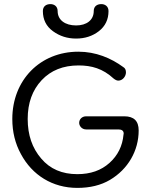

<svg xmlns="http://www.w3.org/2000/svg" viewBox="-20 -900 736 936"><path d="M351 -712C394 -712 431 -724 462 -748C493 -772 509 -805 509 -846C509 -870 491 -880 474 -880C454 -880 437 -870 437 -846C437 -802 402 -776 351 -776C298 -776 261 -802 261 -846C261 -870 243 -880 226 -880C206 -880 189 -870 189 -846C189 -805 205 -772 238 -748C271 -724 308 -712 351 -712ZM357 16C419 16 472 3 516 -23C604 -75 656 -165 656 -264C656 -310 633 -333 586 -333H400C379 -333 366 -318 366 -301C366 -286 379 -269 400 -269H558C574 -269 583 -262 583 -249C583 -247 582 -245 582 -243C577 -188 554 -142 514 -106C473 -69 421 -51 357 -51C283 -51 224 -76 181 -127C137 -178 115 -242 115 -320C115 -398 138 -461 183 -509C228 -557 288 -581 363 -581C426 -581 481 -566 534 -517C543 -510 550 -507 557 -507C578 -507 594 -528 594 -547C594 -559 590 -568 581 -573C521 -617 447 -648 362 -648C176 -648 40 -510 40 -320C40 -257 54 -200 82 -149C137 -46 236 16 357 16Z"/></svg>

Font: Dongle Light
Style: Regular
Weight: 300
Designer: Yanghee Ryu
Foundry: Yanghee Ryu
Version: Version 2.000